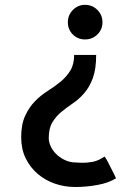

<svg xmlns="http://www.w3.org/2000/svg" viewBox="-20 -750 535 775"><path d="M279.3 -528.3H368.2Q368.2 -470.7 354.5 -434.1Q340.8 -397.5 319.3 -373.1Q297.9 -348.7 273 -332.1Q248.1 -315.5 226.6 -297.4Q205.1 -279.3 190.9 -255.4Q176.8 -231.5 176.8 -192.4Q176.8 -176.8 184.6 -159.7Q192.4 -142.6 206.1 -128.9Q219.7 -115.3 237.8 -106Q255.9 -96.7 274.4 -94.8Q309.6 -91.8 332 -93.8Q354.5 -95.7 368.2 -100.6Q381.8 -105.5 389.2 -110.4Q396.5 -115.3 402.4 -118.2Q403.3 -117.2 408.7 -108.4Q414.1 -99.6 420.4 -86.5Q426.8 -73.3 434.6 -58.6Q442.4 -44 448.2 -30.3Q419 -11.8 374 -3.5Q329.1 4.8 283.2 4.8Q240.3 4.8 201.2 -8.8Q162.1 -22.5 131.9 -48.4Q101.6 -74.3 83.5 -111.4Q65.5 -148.5 65.5 -196.3Q65.5 -248.1 81.6 -282.7Q97.7 -317.4 121.1 -341.3Q144.6 -365.3 172.4 -382.8Q200.2 -400.4 224.1 -419.9Q248.1 -439.5 263.7 -464.9Q279.3 -490.2 279.3 -528.3ZM253.9 -660.2Q253.9 -689.5 274.4 -710Q294.9 -730.5 323.3 -730.5Q352.5 -730.5 373.1 -710Q393.6 -689.5 393.6 -660.2Q393.6 -630.9 373.1 -610.8Q352.5 -590.8 323.3 -590.8Q294 -590.8 273.9 -610.8Q253.9 -630.9 253.9 -660.2Z"/></svg>

Font: Allerta
Style: Regular
Weight: 400
Designer: Matt McInerney
Foundry: Matt McInerney
Version: Version 1.0